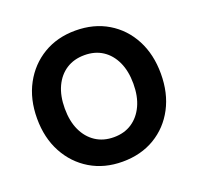

<svg xmlns="http://www.w3.org/2000/svg" viewBox="-126 -849 1029 997"><g transform="rotate(-20 388.5 -350.0)"><path d="M388 12Q288 12 211 -34Q134 -80 90 -161.5Q46 -243 46 -350Q46 -457 90 -538.5Q134 -620 211 -666Q288 -712 388 -712Q490 -712 567 -666Q644 -620 687 -538.5Q730 -457 730 -350Q730 -243 687 -161.5Q644 -80 567 -34Q490 12 388 12ZM389 -123Q447 -123 489 -151Q531 -179 554.5 -229.5Q578 -280 578 -350Q578 -420 554.5 -470.5Q531 -521 489 -548.5Q447 -576 389 -576Q331 -576 288.5 -548.5Q246 -521 222.5 -470.5Q199 -420 199 -350Q199 -280 222.5 -229.5Q246 -179 288.5 -151Q331 -123 389 -123Z"/></g></svg>

Font: DM Sans 12pt Black
Style: Regular
Weight: 900
Version: Version 4.004;gftools[0.9.30]